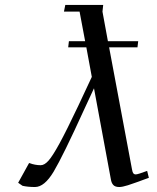

<svg xmlns="http://www.w3.org/2000/svg" viewBox="-20 -749 633 774"><path d="M53.2 -12.2 97.2 -91.8Q121.6 -83 144 -83Q159.2 -83 175.5 -101.3Q191.9 -119.6 220 -170.9Q248 -222.2 295.9 -323.2L350.1 -439L328.1 -558.1H254.9L257.8 -583H323.2L300.8 -702.1H237.8L243.2 -729H396L393.1 -702.1L415 -583H537.1L534.2 -558.1H419.9L512.2 -65.9Q514.2 -54.2 517.6 -50Q521 -45.9 526.9 -45.9Q535.6 -45.9 573.2 -60.1L580.1 -32.2Q518.1 -9.3 495.6 -2.2Q473.1 4.9 460.9 4.9Q444.3 4.9 436.8 -3.2Q429.2 -11.2 426.8 -26.9L358.9 -393.1L320.8 -311Q233.4 -119.1 196.3 -57.1Q159.2 4.9 121.1 4.9Q92.3 4.9 70.8 0Z"/></svg>

Font: Dehuti Alt
Style: Bold-Italic
Weight: 700
Version: Version 1.2